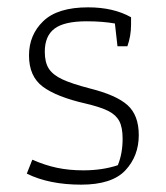

<svg xmlns="http://www.w3.org/2000/svg" viewBox="-20 -494 451 523"><path d="M53 -21 68 -59Q102 -44 135 -37Q168 -30 207 -30Q259 -30 301 -44Q314 -76 314 -116Q314 -147 305 -164Q296 -181 275.5 -191.5Q255 -202 213 -212Q134 -230 96.5 -258Q59 -286 59 -343Q59 -399 98 -436.5Q137 -474 220 -474Q289 -474 337 -447V-427Q337 -396 327 -368H300L293 -430Q259 -436 216 -436Q155 -436 128.5 -416Q102 -396 102 -353Q102 -324 113 -307Q124 -290 149.5 -278Q175 -266 225 -253Q297 -235 327.5 -207.5Q358 -180 358 -126Q358 -69 321.5 -30Q285 9 201 9Q114 9 53 -21Z"/></svg>

Font: Athiti Light
Style: Regular
Weight: 300
Designer: CadsonDemak Team
Foundry: CadsonDemak
Version: Version 1.032